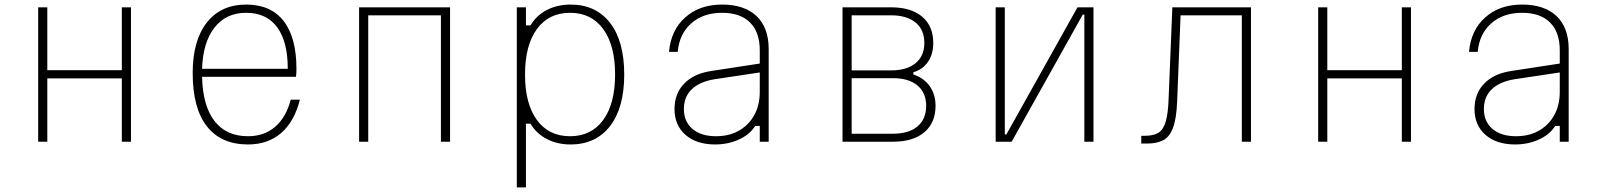

<svg xmlns="http://www.w3.org/2000/svg" viewBox="-20 -620 7040 840"><path d="M147 0V-588H187V-313H513V-588H553V0H513V-277H187V0Z M1292 -184Q1268 -88 1210 -38Q1152 12 1065 12Q947 12 885 -67.5Q823 -147 823 -300Q823 -443 885 -521.5Q947 -600 1057 -600Q1165 -600 1221 -528Q1277 -456 1277 -318Q1277 -310 1276.5 -301Q1276 -292 1275 -284H864Q867 -157 918.5 -90.5Q970 -24 1065 -24Q1136 -24 1184 -65.5Q1232 -107 1252 -184ZM1057 -564Q969 -564 918.5 -499.5Q868 -435 864 -319H1239Q1239 -438 1192.5 -501Q1146 -564 1057 -564Z M1551 0V-588H1949V0H1909V-553H1591V0Z M2241 200V-588H2281V-509H2301Q2326 -552 2372 -576Q2418 -600 2476 -600Q2587 -600 2649 -520Q2711 -440 2711 -294Q2711 -149 2649 -68.5Q2587 12 2476 12Q2418 12 2372 -12Q2326 -36 2301 -79H2281V200ZM2474 -24Q2567 -24 2619 -95Q2671 -166 2671 -294Q2671 -422 2619 -493Q2567 -564 2474 -564Q2381 -564 2329 -493Q2277 -422 2277 -294Q2277 -166 2329 -95Q2381 -24 2474 -24Z M3284 -69Q3260 -31 3212.5 -9.5Q3165 12 3109 12Q3027 12 2979 -30Q2931 -72 2931 -143Q2931 -210 2972.5 -253.5Q3014 -297 3089 -309L3304 -342V-400Q3304 -479 3261.5 -521.5Q3219 -564 3139 -564Q3057 -564 3004.5 -518Q2952 -472 2945 -393H2907Q2915 -488 2978 -544Q3041 -600 3139 -600Q3237 -600 3290 -549.5Q3343 -499 3343 -405V0H3304V-69ZM2972 -143Q2972 -88 3009.5 -56Q3047 -24 3112 -24Q3170 -24 3213 -48.5Q3256 -73 3280 -116.5Q3304 -160 3304 -219V-303L3104 -273Q3040 -262 3006 -229Q2972 -196 2972 -143Z M3666 0V-588H3878Q3966 -588 4014.5 -547Q4063 -506 4063 -432Q4063 -383 4040 -349.5Q4017 -316 3976 -304V-294Q4022 -279 4047.5 -243Q4073 -207 4073 -157Q4073 -83 4024 -41.5Q3975 0 3887 0ZM3706 -312H3878Q3947 -312 3985.5 -343.5Q4024 -375 4024 -432Q4024 -490 3985.5 -521.5Q3947 -553 3878 -553H3706ZM3706 -35H3887Q3956 -35 3994 -67Q4032 -99 4032 -157Q4032 -214 3994 -246Q3956 -278 3887 -278H3706Z M4336 0V-588H4376V-32H4383L4694 -588H4764V0H4724V-556H4717L4406 0Z M4973 8V-26H4990Q5027 -26 5048.5 -39.5Q5070 -53 5080.5 -89.5Q5091 -126 5093 -196L5109 -588H5453V0H5413V-553H5145L5130 -176Q5127 -101 5112 -61Q5097 -21 5069 -6.5Q5041 8 5000 8Z M5747 0V-588H5787V-313H6113V-588H6153V0H6113V-277H5787V0Z M6784 -69Q6760 -31 6712.5 -9.5Q6665 12 6609 12Q6527 12 6479 -30Q6431 -72 6431 -143Q6431 -210 6472.5 -253.5Q6514 -297 6589 -309L6804 -342V-400Q6804 -479 6761.5 -521.5Q6719 -564 6639 -564Q6557 -564 6504.5 -518Q6452 -472 6445 -393H6407Q6415 -488 6478 -544Q6541 -600 6639 -600Q6737 -600 6790 -549.5Q6843 -499 6843 -405V0H6804V-69ZM6472 -143Q6472 -88 6509.5 -56Q6547 -24 6612 -24Q6670 -24 6713 -48.5Q6756 -73 6780 -116.5Q6804 -160 6804 -219V-303L6604 -273Q6540 -262 6506 -229Q6472 -196 6472 -143Z"/></svg>

Font: Martian Mono Thin
Style: Regular
Weight: 100
Monospace: yes
Designer: Roman Shamin
Foundry: Evil Martians
Version: Version 1.000; ttfautohint (v1.8.4.7-5d5b)